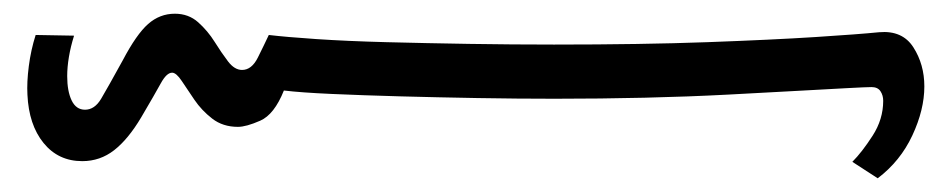

<svg xmlns="http://www.w3.org/2000/svg" viewBox="-20 4 1368 280"><path d="M1260 264 1223 240Q1237 226 1252.5 202Q1268 178 1268 151Q1268 143 1264 137Q1260 131 1251 131Q1244 131 1216 132.5Q1188 134 1143 136.5Q1098 139 1041 142Q984 145 920 146.5Q856 148 789 148Q735 148 676.5 147Q618 146 563 144.5Q508 143 463.5 141Q419 139 394 136Q380 171 359.5 180Q339 189 327 189Q305 189 289.5 177Q274 165 263.5 149.5Q253 134 245 122Q237 110 231 110Q223 110 214.5 125.5Q206 141 186 175Q167 207 146.5 223Q126 239 100 239Q65 239 43.5 212.5Q22 186 20 142Q19 124 22 100.5Q25 77 32 55L88 56Q83 72 80.5 87Q78 102 78 115Q78 137 84.5 150.5Q91 164 104 164Q118 164 127.5 148Q137 132 159 92Q179 54 196 39Q213 24 235 24Q255 24 269 36.5Q283 49 293 65Q303 81 312.5 93.5Q322 106 333 106Q347 106 356 88Q365 70 372 55Q397 58 441.5 61Q486 64 543.5 65.5Q601 67 664 68Q727 69 788 69Q916 69 1011.5 65.5Q1107 62 1169.5 58Q1232 54 1262 51Q1296 48 1312 73Q1328 98 1328 130Q1328 164 1310.5 201.5Q1293 239 1260 264Z"/></svg>

Font: Farlight84_Sys_V01
Style: Regular
Weight: 400
Designer: Ryoko NISHIZUKA  (kana, bopomofo & ideographs); Paul D. Hunt (Latin, Greek & Cyrillic); Sandoll Communications , Soo-you
Foundry: Adobe
Version: Version 2.004;October 29, 2024;FontCreator 14.0.0.2814 64-bi